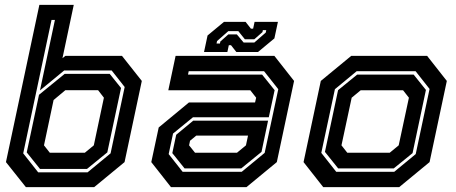

<svg xmlns="http://www.w3.org/2000/svg" viewBox="-20 -770 1878 790"><path d="M86.5 0 4.5 -103 142 -750H283.5L237 -530.5L249 -540H482L563.5 -437L492.5 -103L367.5 0ZM144.5 -75 90 -143 140.5 -380 246 -466H431.5L478 -408L421.5 -143L338 -75ZM185 -141.5H329L366 -172L407.5 -368L383.5 -399H249L200.5 -358.5L161 -172ZM137 -61H340.5L435 -139L493 -412L439.5 -480H244L144.5 -398L206 -688H192L75.5 -139Z M683.5 0 602.5 -103 633 -245.5 757.5 -348.5H1029.5L1034 -368L1010 -398.5H672.5L702.5 -540H1109L1190 -437L1119 -103L994 0ZM739.5 -77 689 -140 705 -215.5 775 -273.5H1083L1056 -145L972.5 -77ZM731.5 -63H974.5L1069 -141L1125 -403L1066.5 -477H756.5L753.5 -463H1058.5L1110 -399L1086 -287.5H774L692 -220.5L674 -136ZM782.5 -141.5H955L992 -172L1000.5 -212H787.5L762 -191L758 -172ZM819.5 -556 834 -624 901.5 -680H990.5L1012.5 -652H1021.5L1027.5 -680H1123.5L1109 -612L1041.5 -556H952.5L930.5 -584H921.5L915.5 -556ZM871 -591H885L886.5 -599L919.5 -628.5H954.5L982.5 -595H1026.5L1073.5 -636L1075.5 -646H1061.5L1060 -638L1026.5 -608.5H987.5L960.5 -642H919.5L873 -601Z M1310 0 1229 -103 1300 -437 1425 -540H1737.5L1818.5 -437L1747.5 -103L1622.5 0ZM1363.5 -63H1602L1690.5 -136L1747.5 -404L1690 -477H1447.5L1358 -403L1302 -141ZM1371.5 -77 1317 -145 1371 -399 1449.5 -463H1682L1732.5 -400L1677.5 -140L1600 -77ZM1409 -141.5H1583.5L1620.5 -172L1662.5 -368L1638.5 -398.5H1464L1427 -368L1385 -172Z"/></svg>

Font: Tourney
Style: Bold Italic
Weight: 700
Italic angle: -12°
Version: Version 1.015